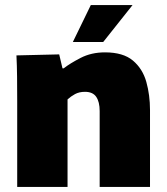

<svg xmlns="http://www.w3.org/2000/svg" viewBox="-20 -739 662 759"><path d="M48 -337Q48 -389 47.5 -435Q47 -481 45 -520L214 -524L227 -469H232Q256 -488 298.5 -510Q341 -532 395 -532Q467 -532 505.5 -499.5Q544 -467 558.5 -415Q573 -363 573 -304V0H374V-300Q374 -336 360.5 -356Q347 -376 316 -376Q293 -376 276.5 -367Q260 -358 247 -346V0H48ZM268 -573 339 -719H504L388 -573Z"/></svg>

Font: Murecho Black
Style: Regular
Weight: 900
Designer: Neil Summerour
Foundry: Positype
Version: Version 1.010; ttfautohint (v1.8.3)